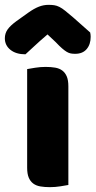

<svg xmlns="http://www.w3.org/2000/svg" viewBox="-56 -764 394 792"><path d="M226 -1Q215 1 193.5 4.5Q172 8 150 8Q128 8 110.5 5Q93 2 81 -7Q69 -16 62.5 -31.5Q56 -47 56 -72V-479Q67 -481 88.5 -484.5Q110 -488 132 -488Q154 -488 171.5 -485Q189 -482 201 -473Q213 -464 219.5 -448.5Q226 -433 226 -408ZM140 -622Q106 -593 87 -575Q68 -557 49 -540Q10 -540 -13 -558.5Q-36 -577 -36 -606Q-36 -626 -25 -642Q-14 -658 12 -677L61 -712Q85 -729 104.5 -736.5Q124 -744 144 -744Q157 -744 167.5 -742.5Q178 -741 189 -735.5Q200 -730 213 -719.5Q226 -709 246 -692L316 -630Q317 -625 317.5 -621Q318 -617 318 -612Q318 -581 301.5 -561.5Q285 -542 254 -542Q244 -542 236 -543.5Q228 -545 219.5 -550Q211 -555 200 -564.5Q189 -574 174 -590Z"/></svg>

Font: Baloo
Style: Regular
Weight: 400
Designer: Sarang Kulkarni and Ek Type
Foundry: Ek Type
Version: Version 1.443;PS 1.000;hotconv 16.6.51;makeotf.lib2.5.65220;